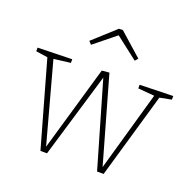

<svg xmlns="http://www.w3.org/2000/svg" viewBox="-139 -906 1052 1045"><g transform="rotate(20 387.0 -384.0)"><path d="M586 -521 779 -526V-505L711 -492L568 2H530L387 -490L240 2H202L63 -490L-5 -500V-521L194 -526V-505L97 -493L223 -30L366 -523L409 -527L550 -31L681 -492L586 -500ZM263 -635 247 -652 376 -769 398 -770 531 -652 516 -635 387 -735Z"/></g></svg>

Font: Bitter ExtraLight
Style: Regular
Weight: 200
Designer: Sol Matas, and Bitter project Authors
Foundry: Sol Matas
Version: Version 2.001